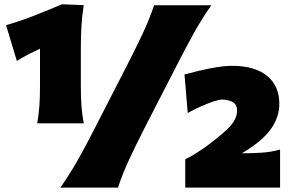

<svg xmlns="http://www.w3.org/2000/svg" viewBox="-20 -859 1338 879"><path d="M150.4 -294.4Q157.7 -336.4 160.4 -375.2Q163.1 -414.1 163.1 -463.9V-636.2Q137.7 -624.5 111.1 -610.8Q84.5 -597.2 57.1 -580.1L7.8 -743.7Q76.2 -763.7 138.7 -788.3Q201.2 -813 263.7 -839.4L363.3 -835.4Q355.5 -785.2 352.8 -737.8Q350.1 -690.4 350.1 -642.6V-463.9Q350.1 -414.1 352.8 -375.2Q355.5 -336.4 363.3 -294.4ZM256.3 0Q301.3 -64.5 336.7 -127.2Q372.1 -189.9 412.6 -269.5L561 -558.6Q603 -640.6 633.1 -704.8Q663.1 -769 685.5 -835H947.3Q901.4 -769 866 -704.8Q830.6 -640.6 788.6 -558.6L640.1 -269.5Q599.6 -189.9 570.6 -127.2Q541.5 -64.5 520 0ZM828.1 0V-129.9Q849.1 -139.6 872.1 -154.1Q895 -168.5 913.1 -180.7Q983.4 -231.4 1024.4 -271.5Q1065.4 -311.5 1065.4 -353.5Q1065.4 -378.4 1048.6 -389.9Q1031.7 -401.4 997.6 -403.3Q983.9 -403.3 958 -394.8Q932.1 -386.2 900.9 -372.3Q869.6 -358.4 839.4 -341.8L824.7 -518.1Q851.1 -525.4 889.6 -534.7Q928.2 -543.9 969 -550.8Q1009.8 -557.6 1042 -557.6Q1147 -557.6 1202.9 -511.5Q1258.8 -465.3 1258.8 -384.3Q1258.8 -324.7 1222.4 -271.5Q1186 -218.3 1104 -167.5L1087.4 -157.2Q1131.3 -157.2 1175.8 -159.9Q1220.2 -162.6 1262.2 -174.3V0Z"/></svg>

Font: Pinar Black
Style: Regular
Weight: 900
Designer: Amin Abedi
Version: Version 3.000